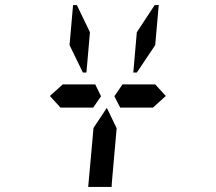

<svg xmlns="http://www.w3.org/2000/svg" viewBox="-20 -881 856 762"><path d="M424 -157 423 -139H330L347 -327L351 -373L404 -453L443 -372L439 -327ZM220 -454 178 -500 229 -546H332H358L381 -499L350 -454H234ZM323 -593H309L256 -702L270 -861H285L337 -753ZM594 -861H610L596 -702L523 -593H509L523 -753ZM596 -546 638 -500 587 -454H574H497H457L434 -499L466 -546H492Z"/></svg>

Font: DSEG14 Classic Mini
Style: Italic
Weight: 400
Italic angle: -5°
Designer: Keshikan(Twitter:@keshinomi_88pro)
Version: Version 0.46